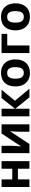

<svg xmlns="http://www.w3.org/2000/svg" viewBox="1556 -2152 606 3758"><g transform="rotate(-90 1859.0 -273.0)"><path d="M78.1 -545.9V0H227.1V-225.1H435.1V0H584V-545.9H435.1V-335.9H227.1V-545.9Z M740.2 -545.9V0H918.9L1169.9 -381.8C1163.6 -311 1160.2 -256.3 1160.2 -217.8V0H1304.2V-545.9H1125L873 -163.1C880.4 -251.5 884.3 -307.1 884.3 -330.1V-545.9Z M1609.4 -280.8V-545.9H1460.4V0H1609.4V-276.9L1832.5 0H2001.5L1766.1 -284.2L1982.4 -545.9H1818.4Z M2575.7 -273.9C2575.7 -331.1 2564.9 -381.3 2543.5 -423.8C2500.5 -509.3 2417.5 -556.2 2312.5 -556.2C2228 -556.2 2162.6 -531.2 2116.2 -481.9C2069.8 -432.6 2046.4 -363.3 2046.4 -273.9C2046.4 -216.8 2057.1 -166.5 2078.6 -123.5C2121.6 -37.6 2204.6 9.8 2309.6 9.8C2393.1 9.8 2458.5 -15.1 2505.4 -65.4C2552.2 -115.7 2575.7 -185.1 2575.7 -273.9ZM2198.2 -273.9C2198.2 -382.8 2231 -436 2310.5 -436C2390.6 -436 2423.3 -381.8 2423.3 -273.9C2423.3 -165 2391.1 -109.9 2311.5 -109.9C2231.4 -109.9 2198.2 -166 2198.2 -273.9Z M2698.7 -545.9V0H2847.7V-434.1H3075.7V-545.9Z M3672.9 -273.9C3672.9 -331.1 3662.1 -381.3 3640.6 -423.8C3597.7 -509.3 3514.6 -556.2 3409.7 -556.2C3325.2 -556.2 3259.8 -531.2 3213.4 -481.9C3167 -432.6 3143.6 -363.3 3143.6 -273.9C3143.6 -216.8 3154.3 -166.5 3175.8 -123.5C3218.8 -37.6 3301.8 9.8 3406.7 9.8C3490.2 9.8 3555.7 -15.1 3602.5 -65.4C3649.4 -115.7 3672.9 -185.1 3672.9 -273.9ZM3295.4 -273.9C3295.4 -382.8 3328.1 -436 3407.7 -436C3487.8 -436 3520.5 -381.8 3520.5 -273.9C3520.5 -165 3488.3 -109.9 3408.7 -109.9C3328.6 -109.9 3295.4 -166 3295.4 -273.9Z"/></g></svg>

Font: Noto Reveo Sans
Style: Bold
Weight: 700
Designer: Monotype Design team
Foundry: Monotype Imaging Inc.
Version: Version 1.04